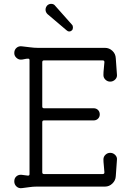

<svg xmlns="http://www.w3.org/2000/svg" viewBox="-20 -964 696 995"><path d="M325 -807 226 -891Q216 -901 216 -914Q216 -925 224 -935Q233 -944 245 -944Q259 -944 266 -934L353 -836Q358 -831 358 -822Q358 -812 353 -807Q347 -801 339 -801Q331 -801 325 -807ZM93 11Q77 13 65.5 2.5Q54 -8 54 -24Q54 -41 65.5 -50.5Q77 -60 93 -58Q100 -57 108 -56Q116 -55 124 -54H126Q133 -54 133 -62V-652Q133 -660 126 -660Q116 -660 106 -657.5Q96 -655 88 -655Q75 -655 64.5 -665Q54 -675 54 -689Q54 -706 65.5 -716Q77 -726 93 -724Q113 -722 135 -719Q157 -716 176 -716H524Q546 -716 562.5 -700.5Q579 -685 580 -662L586 -578Q588 -563 577 -552Q566 -541 551 -541Q537 -541 526.5 -551Q516 -561 516 -575Q516 -591 518 -608Q520 -625 521 -641V-643Q521 -651 512 -651H208Q199 -651 199 -642V-412Q199 -403 208 -403H465Q479 -403 488 -394Q497 -385 497 -371Q497 -358 488 -349Q479 -340 465 -340H208Q199 -340 199 -331V-71Q199 -62 208 -62H512Q522 -62 521 -72Q520 -89 518 -107Q516 -125 516 -138Q516 -152 526.5 -162Q537 -172 551 -172Q566 -172 577 -161Q588 -150 586 -135L580 -51Q579 -29 562.5 -13Q546 3 524 3H170Q151 3 131 6Q111 9 93 11Z"/></svg>

Font: Kiwi Maru Light
Style: Regular
Weight: 300
Designer: Hiroki-Chan
Version: Version 1.100